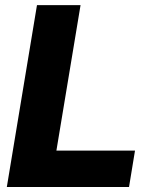

<svg xmlns="http://www.w3.org/2000/svg" viewBox="-20 -748 605 768"><path d="M7.3 0 127.9 -727.5H302.2L205.6 -145.5H520L496.1 0Z"/></svg>

Font: Inter 24pt ExtraBold
Style: Italic
Weight: 800
Italic angle: -9.3988°
Designer: Rasmus Andersson
Foundry: rsms
Version: Version 4.001;git-66647c0bb